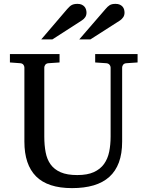

<svg xmlns="http://www.w3.org/2000/svg" viewBox="-20 -948 752 984"><path d="M627 -624Q616.2 -623 611.1 -616.2Q606 -609.4 606 -602.1V-222.2Q606 -160.6 589.4 -115.7Q572.8 -70.8 540.3 -41.5Q507.8 -12.2 459.7 2Q411.6 16.1 349.1 16.1Q225.1 16.1 165 -43.9Q105 -104 105 -222.2V-602.1Q105 -609.4 99.9 -616.2Q94.7 -623 84 -624L30.8 -627.9V-670.9H285.2V-627.9L228 -624Q217.3 -623 212.2 -616.2Q207 -609.4 207 -602.1V-248Q207 -204.1 213.9 -167.7Q220.7 -131.3 239.3 -105.5Q257.8 -79.6 290.8 -65.2Q323.7 -50.8 376 -50.8Q427.7 -50.8 460.9 -65.9Q494.1 -81.1 513.2 -107.7Q532.2 -134.3 539.6 -170.4Q546.9 -206.5 546.9 -248V-602.1Q546.9 -609.4 541.3 -616.2Q535.6 -623 524.9 -624L467.8 -627.9V-670.9H685.1V-627.9ZM423.3 -883.3Q423.3 -869.6 416.7 -859.9Q410.2 -850.1 399.4 -843.3L248.5 -746.1H191.4L324.2 -901.4Q330.1 -907.7 335.2 -912.8Q340.3 -918 346.2 -921.4Q352.1 -924.8 359.6 -926.5Q367.2 -928.2 377.4 -928.2Q390.1 -928.2 398.9 -924.1Q407.7 -919.9 413.1 -913.6Q418.5 -907.2 420.9 -899.2Q423.3 -891.1 423.3 -883.3ZM618.2 -883.3Q618.2 -869.6 611.6 -859.9Q605 -850.1 595.2 -843.3L443.4 -746.1H386.2L520.5 -901.4Q530.8 -914.1 541.5 -921.1Q552.2 -928.2 572.3 -928.2Q585.4 -928.2 594.2 -924.1Q603 -919.9 608.4 -913.6Q613.8 -907.2 616 -899.2Q618.2 -891.1 618.2 -883.3Z"/></svg>

Font: Charis SIL Phon
Style: Regular
Weight: 400
Foundry: SIL International
Version: Version 5.000